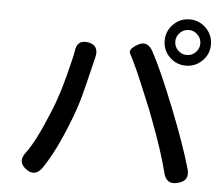

<svg xmlns="http://www.w3.org/2000/svg" viewBox="-56 -887 1112 955"><g transform="rotate(5 500.0 -409.0)"><path d="M189 -25Q154 25 108 -9Q61 -43 98 -91Q143 -149 207 -305Q241 -387 267 -488Q294 -592 297 -614Q303 -675 360 -665Q416 -655 402 -595L369 -460Q362 -430 354 -401Q335 -331 308 -264Q249 -113 189 -25ZM866 -8Q808 8 794 -51Q768 -155 710 -308Q700 -336 689 -363L640 -481Q629 -508 617 -535Q586 -604 573 -626.5Q560 -649 607 -675Q653 -701 682 -648Q730 -560 805 -371Q873 -200 907 -81Q924 -23 866 -8ZM853.5 -592Q806 -592 772 -625.5Q738 -659 738 -707Q738 -755 772 -789Q806 -823 853.5 -823Q901 -823 935 -789Q969 -755 969 -707Q969 -659 935 -625.5Q901 -592 853.5 -592ZM853.5 -645Q879 -645 897.5 -663.5Q916 -682 916 -707.5Q916 -733 897.5 -751.5Q879 -770 853.5 -770Q828 -770 809.5 -751.5Q791 -733 791 -707.5Q791 -682 809.5 -663.5Q828 -645 853.5 -645Z"/></g></svg>

Font: Resource Han Rounded JP Medium
Style: Regular
Weight: 500
Designer: Cyano Hao (round all glyphs); Ryoko NISHIZUKA 西塚涼子 (kana, bopomofo & ideographs); Paul D. Hunt (Latin, Greek & Cyrillic)
Foundry: Cyano Hao
Version: 0.990